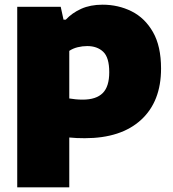

<svg xmlns="http://www.w3.org/2000/svg" viewBox="-20 -579 737 819"><path d="M53.5 220V-550H239L251 -495H260.5Q287.5 -524 326.5 -541.5Q365.5 -559 417.5 -559Q484.5 -559 541.2 -530.8Q598 -502.5 632.5 -442.2Q667 -382 667 -286.5Q667 -146 581.8 -67.8Q496.5 10.5 341.5 10.5Q324 10.5 307 9.8Q290 9 275.5 7.5V220ZM332.5 -154Q390 -154 418 -181.8Q446 -209.5 446 -271Q446 -334 420.2 -358.2Q394.5 -382.5 352 -382.5Q331.5 -382.5 311.2 -377.5Q291 -372.5 275.5 -362V-159Q287 -157 302 -155.5Q317 -154 332.5 -154Z"/></svg>

Font: Encode Sans SemiExpanded SemiExpanded Black
Style: Regular
Weight: 900
Width: 6
Designer: Multiple Designers
Foundry: Impallari Type
Version: Version 3.000; ttfautohint (v1.8.3) -l 8 -r 50 -G 200 -x 14 